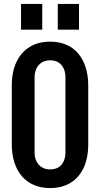

<svg xmlns="http://www.w3.org/2000/svg" viewBox="-20 -949 510 977"><path d="M235 8Q190 8 154 -7Q118 -22 92.5 -51Q67 -80 53.5 -121.5Q40 -163 40 -215V-514Q40 -584 64 -634Q88 -684 131.5 -710.5Q175 -737 235 -737Q280 -737 316 -722Q352 -707 377 -678Q402 -649 415.5 -607.5Q429 -566 429 -514V-215Q429 -145 405.5 -95Q382 -45 338.5 -18.5Q295 8 235 8ZM235 -87Q261 -87 278 -98Q295 -109 304 -128.5Q313 -148 313 -173V-556Q313 -581 304 -600.5Q295 -620 278 -631Q261 -642 235 -642Q210 -642 192.5 -631Q175 -620 165.5 -600.5Q156 -581 156 -556V-173Q156 -148 165.5 -128.5Q175 -109 192.5 -98Q210 -87 235 -87ZM87 -798V-929H195V-798ZM274 -798V-929H382V-798Z"/></svg>

Font: Hubot Sans Condensed SemiBold
Style: Regular
Weight: 600
Width: 3
Designer: Deni Anggara
Foundry: GitHub, Inc., Subsidiary of Microsoft Corporation
Version: Version 2.000